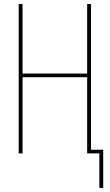

<svg xmlns="http://www.w3.org/2000/svg" viewBox="-20 -755 540 945"><path d="M469 170V0H409V-375H91V0H72V-735H91V-393H409V-735H428V-18H488V170Z"/></svg>

Font: Iosevka Thin
Style: Regular
Weight: 100
Monospace: yes
Designer: Belleve Invis
Foundry: Belleve Invis
Version: Version 32.5.0; ttfautohint (v1.8.4)